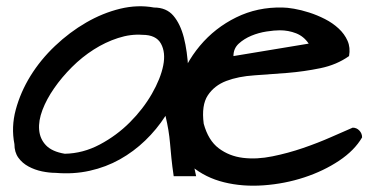

<svg xmlns="http://www.w3.org/2000/svg" viewBox="-20 -575 1194 618"><path d="M512.7 -202.1Q484.4 -158.2 447.3 -122.6Q410.2 -86.9 365.7 -62Q321.3 -37.1 269 -25.4Q216.8 -13.7 159.2 -18.6Q138.7 -18.6 115.2 -23.4Q91.8 -28.3 71.8 -39.1Q51.8 -49.8 39.1 -67.4Q26.4 -85 26.4 -111.3Q15.6 -166 30.8 -222.2Q45.9 -278.3 78.1 -330.6Q110.4 -382.8 157.2 -427.2Q204.1 -471.7 257.3 -502.4Q310.5 -533.2 366.7 -546.9Q422.9 -560.5 475.6 -550.8Q515.6 -550.8 538.1 -524.4Q560.5 -498 571.8 -454.1Q583 -410.2 585.9 -353Q588.9 -295.9 590.8 -235.4Q592.8 -174.8 596.2 -115.7Q599.6 -56.6 611.3 -7.8H539.1Q534.2 -41 531.7 -66.4Q529.3 -91.8 527.3 -113.8Q525.4 -135.7 522 -156.2Q518.6 -176.8 512.7 -202.1ZM438.5 -462.9Q400.4 -465.8 359.9 -452.6Q319.3 -439.5 281.7 -415.5Q244.1 -391.6 211.4 -358.9Q178.7 -326.2 154.3 -291Q129.9 -255.9 116.7 -221.2Q103.5 -186.5 106 -157.2Q108.4 -127.9 127.9 -107.4Q147.5 -86.9 188.5 -80.1Q247.1 -81.1 301.3 -109.9Q355.5 -138.7 397.9 -181.2Q440.4 -223.6 468.8 -272.9Q497.1 -322.3 505.4 -364.3Q513.7 -406.2 498 -434.6Q482.4 -462.9 438.5 -462.9ZM536.1 -140.6Q527.3 -219.7 551.3 -294.9Q575.2 -370.1 623.5 -427.7Q671.9 -485.4 740.2 -519Q808.6 -552.7 889.6 -550.8Q903.3 -550.8 926.3 -546.9Q949.2 -543 975.1 -534.7Q1001 -526.4 1025.9 -513.7Q1050.8 -501 1069.8 -483.4Q1088.9 -465.8 1098.6 -443.8Q1108.4 -421.9 1103.5 -394.5Q1063.5 -366.2 1011.2 -355.5Q959 -344.7 904.8 -340.3Q850.6 -335.9 798.8 -332.5Q747.1 -329.1 708.5 -314.5Q669.9 -299.8 648.9 -268.1Q627.9 -236.3 635.7 -176.8Q650.4 -123 684.1 -97.7Q717.8 -72.3 762.2 -66.9Q806.6 -61.5 856.9 -71.8Q907.2 -82 955.6 -98.6Q1003.9 -115.2 1045.9 -133.8Q1087.9 -152.3 1115.2 -164.1Q1127.9 -164.1 1136.7 -154.8Q1145.5 -145.5 1145.5 -132.8Q1121.1 -90.8 1071.3 -57.6Q1021.5 -24.4 959 -3.9Q896.5 16.6 828.6 21.5Q760.7 26.4 701.2 11.7Q641.6 -2.9 596.7 -40Q551.8 -77.1 536.1 -140.6ZM880.9 -477.5Q863.3 -477.5 837.9 -473.6Q812.5 -469.7 789.1 -460Q765.6 -450.2 748.5 -434.6Q731.4 -418.9 731.4 -394.5L973.6 -434.6Q958 -458 933.1 -467.8Q908.2 -477.5 880.9 -477.5Z"/></svg>

Font: Architects Daughter-petzku
Style: Regular
Weight: 400
Designer: Kimberly Geswein
Foundry: Kimberly Geswein
Version: Version 1.000 2010 initial release